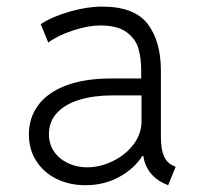

<svg xmlns="http://www.w3.org/2000/svg" viewBox="-20 -543 602 571"><path d="M65.9 -143.6Q65.9 -192.4 93.5 -230Q121.1 -267.6 176 -288.6Q231 -309.6 311 -309.6H399.9V-333.5Q399.9 -370.1 391.6 -398.9Q383.3 -427.7 356.2 -447.5Q329.1 -467.3 277.8 -467.3Q242.7 -467.3 197.8 -452.6Q152.8 -438 123.5 -416.5L101.1 -471.2Q135.7 -493.7 187.3 -508.5Q238.8 -523.4 283.2 -523.4Q379.9 -523.4 419.2 -471.7Q458.5 -419.9 458.5 -333V-134.3Q458.5 -99.6 467.5 -78.9Q476.6 -58.1 495.1 -50.3L502.4 -46.9L480 7.8L466.8 2Q441.4 -9.8 425.5 -31.2Q409.7 -52.7 406.2 -79.1H403.3Q378.9 -41 334.2 -16.6Q289.6 7.8 233.9 7.8Q186.5 7.8 148.2 -11Q109.9 -29.8 87.9 -64.2Q65.9 -98.6 65.9 -143.6ZM239.3 -45.4Q277.3 -45.4 314.9 -63.5Q352.5 -81.5 376.7 -113Q400.9 -144.5 400.9 -183.1V-253.9L400.4 -259.3H314Q259.3 -259.3 216.6 -246.3Q173.8 -233.4 149.7 -207.5Q125.5 -181.6 125.5 -143.6Q125.5 -114.7 140.6 -92.5Q155.8 -70.3 181.9 -57.9Q208 -45.4 239.3 -45.4Z"/></svg>

Font: Reddit Mono Light
Style: Regular
Weight: 300
Monospace: yes
Designer: Stephen Hutchings
Foundry: Reddit
Version: Version 1.011